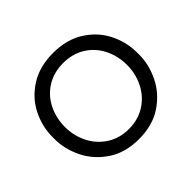

<svg xmlns="http://www.w3.org/2000/svg" viewBox="-173 -972 1211 1211"><g transform="rotate(-45 432.5 -366.0)"><path d="M56 -356V-378Q56 -470 98.5 -555.5Q141 -641 226.5 -695.5Q312 -750 433 -750Q554 -750 639.5 -695.5Q725 -641 767.5 -555.5Q810 -470 810 -378V-356Q810 -270 768 -183.5Q726 -97 641 -39.5Q556 18 433 18Q310 18 225 -39.5Q140 -97 98 -183.5Q56 -270 56 -356ZM710 -366Q710 -447 676 -514.5Q642 -582 579 -621Q516 -660 433 -660Q350 -660 287 -621Q224 -582 190 -514.5Q156 -447 156 -366Q156 -288 190 -220.5Q224 -153 287 -112.5Q350 -72 433 -72Q516 -72 579 -112.5Q642 -153 676 -220.5Q710 -288 710 -366Z"/></g></svg>

Font: Sora-SIA
Style: Regular
Weight: 400
Designer: Jonathan Barnbrook, Julián Moncada
Foundry: Barnbrook Fonts
Version: Version 2.000